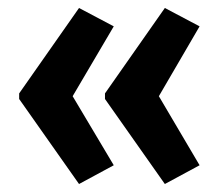

<svg xmlns="http://www.w3.org/2000/svg" viewBox="-20 -513 551 481"><path d="M243 -265 393 -52 480 -99 378 -272 480 -447 393 -493 243 -279ZM28 -265 178 -52 265 -99 162 -272 265 -447 178 -493 28 -279Z"/></svg>

Font: Noto Sans UI Condensed
Style: Bold
Weight: 700
Width: 3
Designer: Monotype Design Team
Foundry: Monotype Imaging Inc.
Version: 1.001